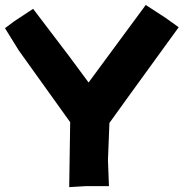

<svg xmlns="http://www.w3.org/2000/svg" viewBox="-29 -727 740 774"><path d="M558.6 -707 328.1 -394.5 250 -500 104.5 -691.4 27.3 -640.6 -8.8 -613.3 46.9 -523.4 253.9 -234.4 250 27.3 316.4 23.4H410.2L406.2 -82L412.1 -231.4L490.2 -339.8L691.4 -617.2L636.7 -656.2Z"/></svg>

Font: MaokenAssortedSans-TC
Style: Regular
Weight: 500
Version: Version 0.83